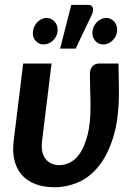

<svg xmlns="http://www.w3.org/2000/svg" viewBox="-20 -780 560 808"><path d="M478.5 -512.5Q479 -499.5 479.2 -483Q479.5 -466.5 479.8 -449.8Q480 -433 480.2 -418Q480.5 -403 480.5 -393Q480.5 -280 456.8 -203.2Q433 -126.5 394.5 -79.5Q356 -32.5 307.8 -12.2Q259.5 8 210.5 8Q163.5 8 128.5 -5.5Q93.5 -19 71.5 -44.2Q49.5 -69.5 40.8 -105.5Q32 -141.5 37.5 -186.5L77.5 -512.5H197L157 -186.5Q151 -138 171.5 -111.5Q192 -85 230 -85Q252 -85 275.2 -96.5Q298.5 -108 317.5 -136.5Q336.5 -165 348.8 -213Q361 -261 361 -334Q361 -349 360.5 -366.5Q360 -384 359.5 -402.5Q359 -421 358.8 -439Q358.5 -457 358.5 -473.5Q359 -484 362.8 -491.5Q366.5 -499 372 -503.8Q377.5 -508.5 383.8 -510.5Q390 -512.5 396 -512.5ZM233 -575.5 280 -759.5H350Q366 -759.5 370.2 -748.8Q374.5 -738 367 -719.5L298.5 -575.5ZM472.5 -647.5Q471.5 -636 466.2 -626.2Q461 -616.5 453 -609Q445 -601.5 435 -597.2Q425 -593 414.5 -593Q404 -593 395 -597.2Q386 -601.5 380 -609Q374 -616.5 371 -626.2Q368 -636 369 -647.5Q370.5 -659.5 375.5 -669.8Q380.5 -680 388.5 -687.8Q396.5 -695.5 406.5 -700Q416.5 -704.5 427 -704.5Q437.5 -704.5 446.5 -700Q455.5 -695.5 461.8 -687.8Q468 -680 471 -669.8Q474 -659.5 472.5 -647.5ZM222 -647.5Q221 -636 215.8 -626.2Q210.5 -616.5 202.5 -609Q194.5 -601.5 184.2 -597.2Q174 -593 163.5 -593Q153 -593 144.2 -597.2Q135.5 -601.5 129.2 -609Q123 -616.5 120 -626.2Q117 -636 118.5 -647.5Q120 -659.5 125.2 -669.8Q130.5 -680 138.2 -687.8Q146 -695.5 155.8 -700Q165.5 -704.5 175.5 -704.5Q186.5 -704.5 195.5 -700Q204.5 -695.5 211 -687.8Q217.5 -680 220.5 -669.8Q223.5 -659.5 222 -647.5Z"/></svg>

Font: Lato 2
Style: Bold Italic
Weight: 700
Italic angle: -7°
Designer: Lukasz Dziedzic with Adam Twardoch and Botio Nikoltchev
Foundry: tyPoland Lukasz Dziedzic
Version: Version 2.015; 2015-08-06; http://www.latofonts.com/